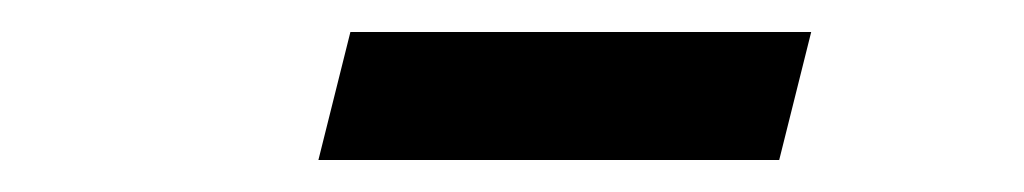

<svg xmlns="http://www.w3.org/2000/svg" viewBox="-20 -734 640 120"><path d="M199 -714H487L467 -634H179Z"/></svg>

Font: IBM Plex Serif
Style: Bold Italic
Weight: 700
Italic angle: -14°
Designer: Mike Abbink, Paul van der Laan, Pieter van Rosmalen
Foundry: Bold Monday
Version: Version 3.001